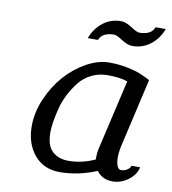

<svg xmlns="http://www.w3.org/2000/svg" viewBox="-74 -683 678 758"><g transform="rotate(10 265.0 -304.5)"><path d="M75.2 0ZM488.8 -619.1H529.8Q515.6 -580.1 484.1 -555.2Q452.6 -530.3 410.6 -530.3Q392.1 -530.3 367.7 -546.1Q343.3 -562 334 -562Q285.2 -562 273.9 -530.3H232.9Q247.1 -569.3 278.3 -594.2Q309.6 -619.1 351.6 -619.1Q370.1 -619.1 394.8 -603Q419.4 -586.9 428.7 -586.9Q477.5 -586.9 488.8 -619.1ZM75.2 -150.9Q75.2 -205.1 99.1 -260.5Q123 -315.9 159.7 -357.2Q196.3 -398.4 242.9 -424.3Q289.6 -450.2 333 -450.2Q371.6 -450.2 405.3 -443.4Q439 -436.5 457 -429.2Q475.1 -421.9 500 -409.2L437 -134.8Q431.2 -108.9 431.2 -86.9Q431.2 -65.9 436.8 -53Q442.4 -40 452.1 -40Q465.8 -40 476.8 -47.1Q487.8 -54.2 490.2 -64H524.9Q518.6 -33.2 489.5 -11.7Q460.4 9.8 426.8 9.8Q385.7 9.8 362.8 -21Q289.1 9.8 214.8 9.8Q150.4 9.8 112.8 -35.4Q75.2 -80.6 75.2 -150.9ZM416 -389.2Q386.2 -399.9 335.9 -399.9Q300.8 -399.9 271.5 -385.3Q242.2 -370.6 222.9 -346.2Q203.6 -321.8 189 -293.2Q174.3 -264.6 166.7 -234.1Q159.2 -203.6 155.5 -179.9Q151.9 -156.2 151.9 -138.2Q151.9 -85.4 176.8 -62.7Q201.7 -40 241.2 -40Q294.9 -40 347.2 -64V-76.2Q347.2 -89.4 350.1 -104Z"/></g></svg>

Font: Pfennig
Style: Italic
Weight: 500
Italic angle: -13°
Version: Version 20120410 ; ttfautohint (v0.8)